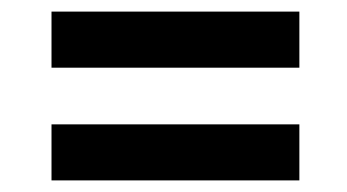

<svg xmlns="http://www.w3.org/2000/svg" viewBox="-20 -417 599 331"><path d="M496.1 -300.3H68.8V-397H496.1ZM496.1 -106H68.8V-202.6H496.1Z"/></svg>

Font: Vazirmatn FD SemiBold
Style: Regular
Weight: 600
Designer: Saber Rastikerdar
Foundry: Saber Rastikerdar
Version: Version 33.001